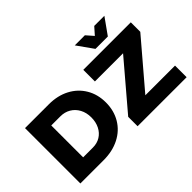

<svg xmlns="http://www.w3.org/2000/svg" viewBox="-139 -1315 1720 1720"><g transform="rotate(-45 721.0 -455.0)"><path d="M67.9 0ZM743.2 -351.1Q743.2 -248 695.6 -168Q647.9 -87.9 561.5 -43.9Q475.1 0 362.8 0H67.9V-701.2H370.1Q480 -701.2 564.5 -657Q648.9 -612.8 696 -533.4Q743.2 -454.1 743.2 -351.1ZM556.2 -349.1Q556.2 -409.2 531.5 -455.1Q506.8 -501 463.9 -526.4Q420.9 -551.8 366.2 -551.8H251V-147.9H375Q428.2 -147.9 469 -173.1Q509.8 -198.2 533 -244.1Q556.2 -290 556.2 -349.1ZM806.2 -701.2H1408.2V-581.1L1038.1 -147H1414.1V0H793V-119.1L1163.1 -554.2H806.2ZM1153.8 -910.2H1282.2L1172.9 -756.8H1016.1L907.2 -910.2H1035.2L1094.2 -842.8Z"/></g></svg>

Font: Argentum Sans
Style: Bold
Weight: 700
Designer: Julieta Ulanovsky (Modified by Cristiano Sobral)
Foundry: Julieta Ulanovsky
Version: Version 1.000; ttfautohint (v1.5.65-e2d9)